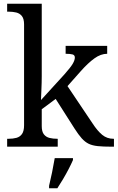

<svg xmlns="http://www.w3.org/2000/svg" viewBox="-20 -780 626 1021"><path d="M18 0V-42H26Q49 -42 67.5 -47Q86 -52 97 -67.5Q108 -83 108 -114V-650Q108 -680 96.5 -694.5Q85 -709 66.5 -713.5Q48 -718 26 -718H18V-760H202V-374Q202 -361 201.5 -340Q201 -319 200 -298Q199 -277 198.5 -262.5Q198 -248 198 -248L323 -385Q355 -421 366.5 -440.5Q378 -460 378 -474Q378 -487 366 -490.5Q354 -494 329 -494V-536H550V-494Q516 -494 482 -469.5Q448 -445 409 -401L339 -322L472 -124Q498 -84 523.5 -63Q549 -42 583 -42H586V0H572Q529 0 500 -3Q471 -6 451.5 -15.5Q432 -25 414.5 -44.5Q397 -64 376 -97L276 -254L202 -199V-109Q202 -80 213.5 -65.5Q225 -51 243.5 -46.5Q262 -42 284 -42H287V0ZM241 208Q249 175 257 136Q265 97 271 61H368V71Q359 92 345 119Q331 146 315 173Q299 200 285 221H241Z"/></svg>

Font: Noto Serif Test
Style: Regular
Weight: 400
Version: Version 1.000